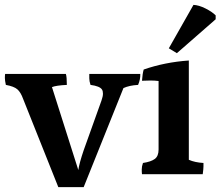

<svg xmlns="http://www.w3.org/2000/svg" viewBox="-29 -808 904 787"><path d="M-5 -460Q-9 -478 -9 -488.5Q-9 -499 -8 -505H241Q245 -493 245 -460Q202 -458 184 -451L292 -111Q296 -139 314 -192L387 -396Q393 -413 393 -424Q393 -435 389 -441Q380 -455 342 -460Q337 -475 337 -487Q337 -499 337 -505H546Q547 -483 537 -460Q501 -458 477 -447L314 -41H210L66 -402Q56 -430 42 -442Q28 -454 -5 -460Z M805 -140Q805 -136 805 -126Q805 -116 802 -94H553Q552 -101 552 -113.5Q552 -126 557 -140Q590 -145 605.5 -156.5Q621 -168 621 -195V-476Q605 -478 587.5 -478Q570 -478 553 -477Q555 -506 560 -523Q646 -553 745 -560V-153Q770 -142 805 -140ZM663 -610 764 -788Q786 -787 813 -773.5Q840 -760 855 -745V-729L696 -590Z"/></svg>

Font: Halant Semibold
Style: Regular
Weight: 600
Version: Version 1.100;PS 1.0;hotconv 1.0.78;makeotf.lib2.5.61930; tt